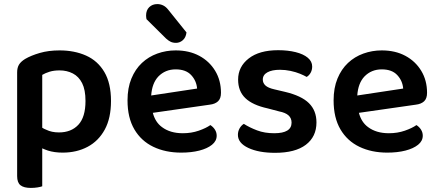

<svg xmlns="http://www.w3.org/2000/svg" viewBox="-20 -734 2148 941"><path d="M287 14Q247 14 215 4Q200 -1 187 -7V179Q179 182 164 184.5Q149 187 131 187Q97 187 80.5 174Q64 161 64 129V-379Q64 -402 73 -417Q82 -432 103 -445Q132 -462 175 -474.5Q218 -487 272 -487Q345 -487 402 -461.5Q459 -436 491.5 -381Q524 -326 524 -239Q524 -155 493.5 -99Q463 -43 409.5 -14.5Q356 14 287 14ZM187 -108Q196 -102 207 -98Q233 -85 269 -85Q329 -85 364 -122.5Q399 -160 399 -239Q399 -294 382.5 -326.5Q366 -359 337 -374Q308 -389 272 -389Q244 -389 223 -382.5Q202 -376 187 -367Z M729 -181Q741 -135 774 -111Q814 -81 876 -81Q918 -81 954 -93.5Q990 -106 1011 -121Q1025 -112 1033.5 -98.5Q1042 -85 1042 -69Q1042 -43 1019 -24.5Q996 -6 957 4Q918 14 868 14Q791 14 731.5 -14.5Q672 -43 638.5 -100Q605 -157 605 -242Q605 -303 624 -349Q643 -395 675.5 -425.5Q708 -456 751 -471.5Q794 -487 841 -487Q907 -487 956.5 -460.5Q1006 -434 1034.5 -387Q1063 -340 1063 -279Q1063 -251 1048.5 -237.5Q1034 -224 1008 -221ZM946 -300Q943 -338 917 -366Q891 -394 841 -394Q790 -394 756 -359Q725 -326 721 -266ZM794 -545 698 -640Q697 -644 696.5 -649.5Q696 -655 696 -658Q696 -684 711.5 -699Q727 -714 751 -714Q766 -714 779.5 -707.5Q793 -701 804 -687L894 -575Q891 -550 876 -537Q861 -524 843 -524Q827 -524 816 -529.5Q805 -535 794 -545Z M1531 -134Q1531 -64 1479 -24.5Q1427 15 1328 15Q1248 15 1197 -9Q1146 -33 1146 -73Q1146 -90 1154 -104.5Q1162 -119 1175 -127Q1203 -109 1240 -95Q1277 -81 1324 -81Q1409 -81 1409 -133Q1409 -155 1394 -168.5Q1379 -182 1348 -188L1291 -203Q1218 -219 1182.5 -253Q1147 -287 1147 -344Q1147 -407 1199 -447.5Q1251 -488 1343 -488Q1391 -488 1429 -478.5Q1467 -469 1488.5 -451Q1510 -433 1510 -408Q1510 -391 1502.5 -377.5Q1495 -364 1483 -357Q1471 -364 1450.5 -372.5Q1430 -381 1404 -386.5Q1378 -392 1352 -392Q1313 -392 1290.5 -379.5Q1268 -367 1268 -344Q1268 -327 1281 -315Q1294 -303 1325 -296L1376 -284Q1457 -265 1494 -228.5Q1531 -192 1531 -134Z M1739 -181Q1751 -135 1784 -111Q1824 -81 1886 -81Q1928 -81 1964 -93.5Q2000 -106 2021 -121Q2035 -112 2043.5 -98.5Q2052 -85 2052 -69Q2052 -43 2029 -24.5Q2006 -6 1967 4Q1928 14 1878 14Q1801 14 1741.5 -14.5Q1682 -43 1648.5 -100Q1615 -157 1615 -242Q1615 -303 1634 -349Q1653 -395 1685.5 -425.5Q1718 -456 1761 -471.5Q1804 -487 1851 -487Q1917 -487 1966.5 -460.5Q2016 -434 2044.5 -387Q2073 -340 2073 -279Q2073 -251 2058.5 -237.5Q2044 -224 2018 -221ZM1956 -300Q1953 -338 1927 -366Q1901 -394 1851 -394Q1800 -394 1766 -359Q1735 -326 1731 -266Z"/></svg>

Font: Baloo Bhaijaan 2 SemiBold
Style: Regular
Weight: 600
Designer: Sanskriti Dholi, Noopur Datye and Ek Type
Foundry: Ek Type
Version: Version 1.700